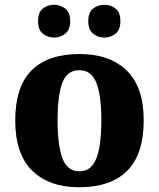

<svg xmlns="http://www.w3.org/2000/svg" viewBox="-20 -777 668 807"><path d="M312 10Q187 10 115.5 -59.5Q44 -129 44 -271Q44 -412 112.5 -481Q181 -550 315 -550Q440 -550 512 -481Q584 -412 584 -271Q584 -129 515 -59.5Q446 10 312 10ZM314 -57Q348 -57 368 -81.5Q388 -106 397 -153.5Q406 -201 406 -271Q406 -376 385 -429Q364 -482 313 -482Q262 -482 242 -429Q222 -376 222 -271Q222 -166 242.5 -111.5Q263 -57 314 -57ZM419 -619Q393 -619 372 -635Q351 -651 351 -688Q351 -726 372 -741.5Q393 -757 419 -757Q444 -757 465 -741.5Q486 -726 486 -688Q486 -651 465 -635Q444 -619 419 -619ZM207 -619Q181 -619 160.5 -635Q140 -651 140 -688Q140 -726 160.5 -741.5Q181 -757 207 -757Q232 -757 253.5 -741.5Q275 -726 275 -688Q275 -651 253.5 -635Q232 -619 207 -619Z"/></svg>

Font: Noto Serif Armenian ExtraBold
Style: Regular
Weight: 800
Version: Version 2.007